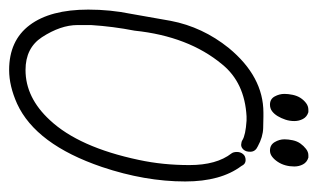

<svg xmlns="http://www.w3.org/2000/svg" viewBox="-156 -534 679 410"><g transform="rotate(90 183.0 -328.5)"><path d="M314 -648Q324 -645 328.5 -636.5Q333 -628 333 -618Q333 -608 330.5 -599Q328 -590 323 -582.5Q318 -575 312 -570.5Q306 -566 299 -566Q287 -566 281 -576Q275 -586 275 -597Q275 -605 277 -614.5Q279 -624 284 -631Q289 -638 295.5 -643Q302 -648 309 -648ZM217 -648Q227 -645 231.5 -636.5Q236 -628 236 -618Q236 -608 233 -599Q230 -590 225.5 -582.5Q221 -575 215 -570.5Q209 -566 201 -566Q189 -566 183.5 -576Q178 -586 178 -597Q178 -605 180 -614.5Q182 -624 186.5 -631Q191 -638 197.5 -643Q204 -648 212 -648ZM277 -507Q266 -514 235 -516Q232 -516 230 -516Q228 -516 226 -516Q154 -512 115 -464Q55 -392 43 -277Q34 -231 31 -184Q31 -167 31 -155Q31 -119 57 -79Q80 -44 127 -44Q186 -44 234 -96Q292 -158 319 -286Q330 -337 330 -394Q330 -452 305 -484Q302 -488 302 -495.5Q302 -503 306.5 -508.5Q311 -514 319.5 -514Q328 -514 332 -505Q365 -461 365 -385Q365 -299 334 -207Q286 -66 199 -26Q161 -9 127 -9Q64 -9 31 -53Q-2 -97 -2 -178Q-2 -225 7 -269L22 -354Q35 -422 80 -478Q141 -552 218 -552Q222 -552 227 -552Q232 -552 251 -551.5Q270 -551 290 -540Q301 -535 301.5 -525Q302 -515 297 -509.5Q292 -504 286 -504.5Q280 -505 277 -507Z"/></g></svg>

Font: Gruenewald VA
Style: Regular
Weight: 400
Designer: Peter Wiegel
Foundry: Peter Wiegel, nach dem Schriftentwurf von Dr. H. Gr¸newald
Version: Version 0.007